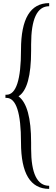

<svg xmlns="http://www.w3.org/2000/svg" viewBox="-20 -972 360 1234"><path d="M115 -56Q115 -343 21 -343H15V-363H21Q115 -363 115 -652Q115 -952 296 -952V-932Q180 -932 180 -686V-646Q180 -404 99 -353Q180 -292 180 -56V-17Q180 222 296 222V242Q115 242 115 -56Z"/></svg>

Font: Ponomar
Style: Regular
Weight: 400
Version: Version 1.301; ttfautohint (v1.8.4.7-5d5b)